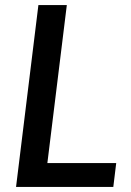

<svg xmlns="http://www.w3.org/2000/svg" viewBox="-20 -740 520 760"><path d="M440 -94.5 428.5 0H43.5L132 -720H244.5L167.5 -94.5Z"/></svg>

Font: Lato SemiBold
Style: Italic
Weight: 600
Italic angle: -7°
Designer: Lukasz Dziedzic with Adam Twardoch and Botio Nikoltchev
Foundry: tyPoland Lukasz Dziedzic
Version: Version 2.015; 2015-08-06; http://www.latofonts.com/